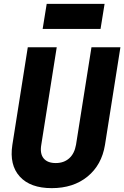

<svg xmlns="http://www.w3.org/2000/svg" viewBox="-20 -965 644 995"><path d="M248 10Q137 10 82.5 -50Q28 -110 44 -214L124 -720H274L194 -215Q186 -169 206 -144.5Q226 -120 269 -120Q311 -120 338.5 -144.5Q366 -169 374 -215L454 -720H604L524 -214Q507 -110 433.5 -50Q360 10 248 10ZM222 -945H522L501 -815H201Z"/></svg>

Font: JetBrains Mono ExtraBold
Style: Italic
Weight: 800
Designer: Philipp Nurullin, Konstantin Bulenkov
Foundry: JetBrains
Version: Version 1.000; ttfautohint (v1.8.3)